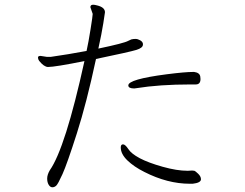

<svg xmlns="http://www.w3.org/2000/svg" viewBox="-20 -783 1040 814"><path d="M373 -724 363 -753Q363 -755 365 -759Q368 -763 374.5 -763Q381 -763 392 -760Q425 -752 425 -731Q425 -729 418 -684.5Q411 -640 397 -577Q507 -600 524 -610L537 -616Q545 -618 554.5 -618Q564 -618 574.5 -612Q585 -606 586 -597V-594Q586 -580 558.5 -571.5Q531 -563 387 -533Q347 -346 305.5 -216.5Q264 -87 245 -45Q226 -3 218.5 4Q211 11 202 11Q193 11 186.5 0.5Q180 -10 180 -26Q180 -42 191 -61Q257 -155 338 -524Q213 -499 183 -499Q166 -500 146 -525Q141 -532 141 -539Q141 -546 152 -546L178 -542Q187 -542 196 -542Q267 -552 347 -567Q355 -603 364 -659.5Q373 -716 373 -724ZM830 -448Q830 -425 810 -425H789Q656 -425 557 -409L549 -408Q524 -408 524 -421Q524 -447 686 -468Q764 -478 799 -478H803Q826 -475 829 -459ZM832 -23Q832 -8 797 -4H785Q690 -4 592 -54Q548 -76 520 -103Q492 -130 492 -158Q492 -171 501.5 -171Q511 -171 524 -151Q537 -131 573 -112Q609 -93 669.5 -76Q730 -59 775 -59H777L794 -60Q800 -60 804 -59Q808 -58 820 -46.5Q832 -35 832 -23Z"/></svg>

Font: ToneOZ-Pinyin-WenKai-Light
Style: Light
Weight: 300
Designer: Fontworks Inc.
Foundry: ToneOZ
Version: Version 0.240331